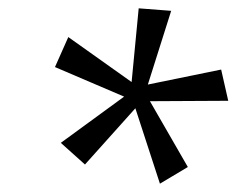

<svg xmlns="http://www.w3.org/2000/svg" viewBox="-20 -794 568 461"><path d="M364 -353 305 -534 184 -399 126 -451 278 -562 112 -633 144 -705 296 -597 313 -774 391 -768 335 -591 511 -627 528 -552 340 -551 431 -393Z"/></svg>

Font: Isabella Sans
Style: Italic
Weight: 400
Italic angle: -12°
Designer: Christian Thalmann (Catharsis Fonts), Cristiano Sobral
Foundry: The Isabella Sans Project Authors
Version: Version 2.026; ttfautohint (v1.8.4.7-5d5b-dirty)